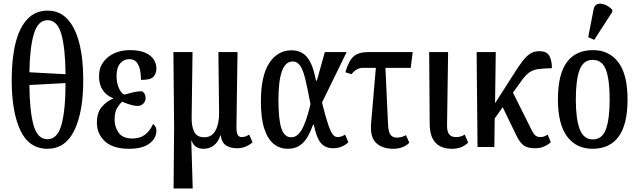

<svg xmlns="http://www.w3.org/2000/svg" viewBox="-20 -830 3604 1084"><path d="M248 10Q144 10 95 -94Q46 -198 46 -379Q46 -500 68 -587.5Q90 -675 135 -722.5Q180 -770 249 -770Q316 -770 360.5 -722.5Q405 -675 427.5 -587Q450 -499 450 -378Q450 -197 399.5 -93.5Q349 10 248 10ZM350 -411Q349 -557 326.5 -636.5Q304 -716 249 -716Q194 -716 171 -638Q148 -560 146 -422ZM248 -44Q305 -44 327.5 -127Q350 -210 350 -361L146 -350Q147 -206 169 -125Q191 -44 248 -44Z M709 10Q618 10 572.5 -32Q527 -74 527 -138Q527 -193 554 -225.5Q581 -258 618 -273V-276Q581 -290 560 -321.5Q539 -353 539 -399Q539 -447 563.5 -480Q588 -513 627 -530Q666 -547 712 -547Q769 -547 802 -531.5Q835 -516 849 -492.5Q863 -469 863 -442Q863 -414 845.5 -396Q828 -378 776 -379Q776 -409 770.5 -435.5Q765 -462 751 -479Q737 -496 710 -496Q679 -496 658.5 -472Q638 -448 638 -400Q638 -361 652 -331Q666 -301 682 -296Q708 -303 733 -309Q758 -315 782 -315Q788 -312 795 -302.5Q802 -293 802 -276Q802 -259 789.5 -245.5Q777 -232 756 -232Q725 -232 669 -256Q659 -247 643 -223.5Q627 -200 627 -153Q627 -113 650 -80.5Q673 -48 729 -48Q808 -48 844 -130Q851 -125 857 -116Q863 -107 863 -92Q863 -49 823.5 -19.5Q784 10 709 10Z M960 234 963 -112 959 -536H1067L1062 -166Q1061 -119 1076 -87Q1091 -55 1134 -55Q1175 -55 1196 -92Q1217 -129 1217 -191L1213 -536H1321L1315 -122Q1314 -85 1321 -70.5Q1328 -56 1345 -56Q1366 -56 1387 -70L1406 -27Q1368 7 1318 7Q1280 7 1255.5 -9.5Q1231 -26 1226 -66H1224Q1213 -29 1188 -9.5Q1163 10 1130 10Q1105 10 1088 -0.5Q1071 -11 1062 -35H1060L1068 234Z M1605 10Q1560 10 1526 -17Q1492 -44 1472.5 -102.5Q1453 -161 1453 -257Q1453 -402 1500 -474Q1547 -546 1626 -546Q1658 -546 1684.5 -532Q1711 -518 1731 -481Q1751 -444 1764 -375H1769L1814 -536H1937L1798 -251Q1819 -167 1833.5 -125Q1848 -83 1860 -69.5Q1872 -56 1886 -56Q1907 -56 1928 -70L1947 -27Q1930 -11 1908.5 -2Q1887 7 1860 7Q1817 7 1792 -22Q1767 -51 1752 -125H1747Q1735 -90 1717.5 -59Q1700 -28 1673 -9Q1646 10 1605 10ZM1624 -55Q1648 -55 1665.5 -73.5Q1683 -92 1695.5 -121.5Q1708 -151 1717.5 -183.5Q1727 -216 1733 -242Q1717 -327 1704.5 -380Q1692 -433 1675.5 -458Q1659 -483 1632 -483Q1552 -483 1552 -266Q1552 -156 1568.5 -105.5Q1585 -55 1624 -55Z M2199 10Q2139 10 2104 -22.5Q2069 -55 2075 -131L2102 -447H2030Q2012 -447 1996.5 -439Q1981 -431 1964 -411L1930 -422Q1948 -485 1975.5 -510.5Q2003 -536 2061 -536H2310L2299 -447H2156L2171 -124Q2173 -85 2185 -69Q2197 -53 2221 -53Q2248 -53 2272 -67L2291 -24Q2273 -7 2251 1.5Q2229 10 2199 10Z M2531 10Q2472 10 2439.5 -23.5Q2407 -57 2406 -129L2403 -536H2510L2504 -126Q2503 -86 2516.5 -71Q2530 -56 2553 -56Q2569 -56 2580.5 -59.5Q2592 -63 2604 -70L2623 -25Q2606 -8 2584 1Q2562 10 2531 10Z M2676 0 2671 -536H2779L2775 -247L2883 -416Q2910 -459 2931.5 -486.5Q2953 -514 2974 -527.5Q2995 -541 3024 -541Q3067 -541 3081.5 -515Q3096 -489 3096 -445Q3045 -444 3016 -439.5Q2987 -435 2966 -419.5Q2945 -404 2920 -368L2876 -307L2983 -93Q2994 -71 3005 -63.5Q3016 -56 3031 -56Q3052 -56 3072 -70L3090 -27Q3077 -15 3054.5 -4Q3032 7 3000 7Q2955 7 2933.5 -11.5Q2912 -30 2895 -66L2818 -225L2773 -161L2771 0Z M3325 10Q3234 10 3182 -59Q3130 -128 3130 -269Q3130 -410 3180 -478.5Q3230 -547 3328 -547Q3419 -547 3471 -478.5Q3523 -410 3523 -269Q3523 -128 3473 -59Q3423 10 3325 10ZM3327 -43Q3380 -43 3401 -100.5Q3422 -158 3422 -269Q3422 -380 3401 -436Q3380 -492 3326 -492Q3274 -492 3252.5 -436Q3231 -380 3231 -269Q3231 -158 3253 -100.5Q3275 -43 3327 -43ZM3335 -605 3301 -620 3331 -775Q3336 -802 3354.5 -807.5Q3373 -813 3395.5 -803.5Q3418 -794 3437 -775V-763Z"/></svg>

Font: Noto Serif ExtraCondensed Medium
Style: Regular
Weight: 500
Width: 2
Designer: Monotype Design Team
Foundry: Monotype Imaging Inc.
Version: Version 2.015